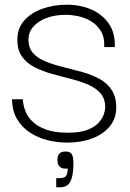

<svg xmlns="http://www.w3.org/2000/svg" viewBox="-20 -593 551 816"><path d="M266 13Q222 13 181 2.5Q140 -8 106 -30.5Q72 -53 52 -87.5Q32 -122 31 -171H77Q77 -168 79 -153Q81 -138 89.5 -117Q98 -96 118.5 -76Q139 -56 175.5 -42.5Q212 -29 269 -29Q321 -29 352.5 -41.5Q384 -54 400 -72.5Q416 -91 421.5 -108Q427 -125 427 -134Q428 -172 408 -195.5Q388 -219 354 -233.5Q320 -248 280 -258Q240 -268 199.5 -279.5Q159 -291 125 -308.5Q91 -326 71.5 -355.5Q52 -385 54 -432Q56 -476 84.5 -507.5Q113 -539 160.5 -556Q208 -573 265 -573Q322 -573 368.5 -552.5Q415 -532 442.5 -492.5Q470 -453 468 -393H423Q425 -435 408 -462Q391 -489 365 -504Q339 -519 311 -524.5Q283 -530 261 -530Q192 -530 147.5 -501.5Q103 -473 101 -429Q100 -391 120 -368Q140 -345 174 -331.5Q208 -318 248.5 -308Q289 -298 329 -287Q369 -276 402.5 -258Q436 -240 455.5 -209.5Q475 -179 474 -131Q472 -85 444 -53Q416 -21 370 -4Q324 13 266 13ZM219 203V164H234Q257 164 262.5 151.5Q268 139 268 123Q246 126 235 116.5Q224 107 224 86Q224 72 231 61.5Q238 51 258 51Q278 51 285 62Q292 73 292 100Q292 132 287 155.5Q282 179 270 191Q258 203 236 203Z"/></svg>

Font: Darker Grotesque
Style: Regular
Weight: 400
Designer: Gabriel Lam
Foundry: TypeRant
Version: Version 1.000;gftools[0.9.28]